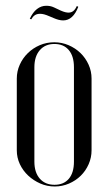

<svg xmlns="http://www.w3.org/2000/svg" viewBox="-20 -652 383 679"><path d="M171.9 -502.5Q198.4 -502.5 222.6 -492.2Q246.7 -481.8 264.7 -464.4Q282.6 -446.9 293.2 -423.6Q303.8 -400.3 303.8 -374.1V-120.5Q303.8 -94.7 293.5 -71.3Q283.2 -47.8 265.5 -30.5Q247.8 -13.1 224 -2.8Q200.2 7.5 173.5 7.5Q146.6 7.5 122.5 -3Q98.3 -13.6 79.7 -31Q61.1 -48.4 50.2 -71.5Q39.4 -94.6 39.4 -120.5V-374.1Q39.4 -399.9 49.9 -423.2Q60.3 -446.5 78.5 -464.2Q96.6 -481.9 120.6 -492.2Q144.7 -502.5 171.9 -502.5ZM172.4 -496.5Q139.6 -496.5 120.6 -474.4Q101.6 -452.4 101.6 -414.2V-80.4Q101.6 -42.2 120.6 -20.4Q139.7 1.5 172.8 1.5Q205.4 1.5 223.5 -19.9Q241.5 -41.2 241.5 -80.4V-414.2Q241.5 -453.4 223.3 -474.9Q205.1 -496.5 172.4 -496.5ZM90.4 -583.6 85.4 -585.6Q95.8 -608.4 110.7 -620Q125.6 -631.6 143.6 -631.6Q150.4 -631.6 157.1 -630.4Q163.8 -629.2 171.4 -625.6L194.8 -614.6Q204.4 -610.4 210.9 -608.9Q217.4 -607.4 222.1 -607.4Q232.2 -607.4 239.3 -613.1Q246.4 -618.8 251.8 -630.8L256.8 -627.8Q247.6 -604 234.2 -591.9Q220.9 -579.8 203.5 -579.8Q196.1 -579.8 187.5 -581.9Q178.9 -584.1 169 -588.4L155.8 -594Q144.1 -599.1 136.2 -601.2Q128.4 -603.2 122 -603.2Q110.8 -603.2 103.4 -598.4Q96.1 -593.5 90.4 -583.6Z"/></svg>

Font: Moniqa Black
Style: Regular
Weight: 900
Designer: Rajesh Rajput
Foundry: Rajesh Rajput
Version: Version 1.000